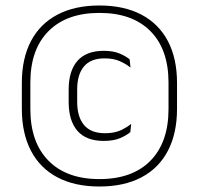

<svg xmlns="http://www.w3.org/2000/svg" viewBox="-20 -669 724 699"><path d="M342 10Q252 10 188.8 -23.5Q125.5 -57 92.5 -120.5Q59.5 -184 59.5 -273V-366.5Q59.5 -456 92.5 -519Q125.5 -582 188.8 -615.5Q252 -649 342 -649Q432 -649 495.2 -615.5Q558.5 -582 591.5 -519Q624.5 -456 624.5 -366.5V-273Q624.5 -184 591.5 -120.5Q558.5 -57 495.2 -23.5Q432 10 342 10ZM357.5 -156Q293.5 -156 261.8 -192.8Q230 -229.5 230 -298V-342.5Q230 -411 262 -447.5Q294 -484 358 -484Q392.5 -484 415.8 -474Q439 -464 452 -453L455 -423Q438.5 -436.5 415.8 -446.5Q393 -456.5 360.5 -456.5Q310.5 -456.5 285.8 -427.2Q261 -398 261 -343.5V-298Q261 -243.5 286 -213.8Q311 -184 362 -184Q395.5 -184 418.2 -194.2Q441 -204.5 457.5 -218L454.5 -188Q440.5 -176 417 -166Q393.5 -156 357.5 -156ZM342 -17Q462 -17 527.8 -84Q593.5 -151 593.5 -272V-368.5Q593.5 -489 527.8 -555.5Q462 -622 342 -622Q222.5 -622 156.5 -555.5Q90.5 -489 90.5 -368.5V-272Q90.5 -151 156.5 -84Q222.5 -17 342 -17Z"/></svg>

Font: Anek Latin Medium ExtraLight
Style: Regular
Weight: 250
Version: Version 1.003